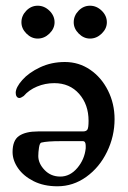

<svg xmlns="http://www.w3.org/2000/svg" viewBox="-20 -638 448 672"><path d="M24 -106Q24 -147 47 -162.5Q70 -178 113 -178H270Q282 -178 286 -184.5Q290 -191 290 -215Q290 -272 257 -309.5Q224 -347 170 -347Q138 -347 109.5 -335Q81 -323 63 -302Q53 -295 48 -295Q42 -295 38.5 -300Q35 -305 35 -313Q35 -332 58 -358Q81 -384 120.5 -402.5Q160 -421 207 -421Q256 -421 295.5 -394Q335 -367 358 -321Q381 -275 381 -221Q381 -161 354.5 -106.5Q328 -52 282 -19Q236 14 181 14Q133 14 97.5 -4Q62 -22 43 -49.5Q24 -77 24 -106ZM280 -119V-128Q280 -144 270 -144H193Q145 -144 125 -139Q119 -138 116.5 -121.5Q114 -105 114 -92Q114 -66 136 -43Q158 -20 191 -20Q225 -20 250.5 -50Q276 -80 280 -119ZM55 -560Q55 -583 72 -600.5Q89 -618 112 -618Q135 -618 153 -600.5Q171 -583 171 -560Q171 -538 153 -520.5Q135 -503 112 -503Q90 -503 72.5 -520.5Q55 -538 55 -560ZM238 -560Q238 -583 255 -600.5Q272 -618 295 -618Q318 -618 336 -600.5Q354 -583 354 -560Q354 -538 336 -520.5Q318 -503 295 -503Q273 -503 255.5 -520.5Q238 -538 238 -560Z"/></svg>

Font: EB Garamond Medium
Style: Regular
Weight: 500
Designer: Georg Duffner and Octavio Pardo
Foundry: Georg Duffner
Version: Version 1.000